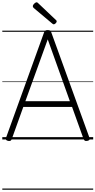

<svg xmlns="http://www.w3.org/2000/svg" viewBox="-20 -1215 832 1673"><path d="M52 13Q37 10 32.5 3Q28 -4 33 -16L363 -930Q367 -943 374 -948Q381 -953 396 -953Q411 -953 417.5 -948Q424 -943 428 -930L759 -16Q764 -4 759.5 3Q755 10 739 13Q725 15 718.5 10.5Q712 6 706 -10L608 -283H183L85 -10Q80 6 73.5 10.5Q67 15 52 13ZM201 -333H589L396 -872ZM448 -1003Q445 -1003 442 -1005Q439 -1007 435 -1010L273 -1146Q269 -1151 267.5 -1154Q266 -1157 266 -1161Q266 -1168 271.5 -1175.5Q277 -1183 285 -1189Q293 -1195 299 -1195Q304 -1195 307 -1192Q310 -1189 314 -1186L468 -1040Q472 -1037 473 -1033.5Q474 -1030 474 -1028Q474 -1021 465 -1012Q456 -1003 448 -1003ZM0 428H792V438H0ZM0 -20H792V0H0ZM0 -505H792V-500H0ZM0 -948H792V-938H0Z"/></svg>

Font: Playwrite US Modern Guides
Style: Regular
Weight: 400
Designer: Veronika Burian, José Scaglione
Foundry: TypeTogether
Version: Version 1.003